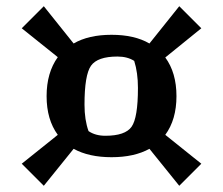

<svg xmlns="http://www.w3.org/2000/svg" viewBox="-20 -656 718 618"><path d="M512 -471Q548 -422 548 -346.5Q548 -271 512 -222L628 -129L557 -58L461 -177Q412 -150 339 -150Q266 -150 217 -177L121 -58L50 -129L166 -222Q130 -271 130 -346.5Q130 -422 166 -472L50 -565L121 -636L217 -516Q265 -544 339 -544Q413 -544 461 -516L557 -636L628 -565ZM358 -474Q294 -474 273 -444.5Q252 -415 252 -319Q252 -270 265 -234Q287 -219 319 -219Q383 -219 403.5 -248Q424 -277 424 -373Q424 -422 412 -460Q390 -474 358 -474Z"/></svg>

Font: Joti One
Style: Regular
Weight: 400
Designer: Eduardo Rodriguez Tunni
Foundry: Eduardo Rodriguez Tunni
Version: Version 1.001